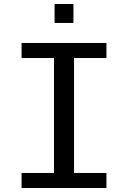

<svg xmlns="http://www.w3.org/2000/svg" viewBox="-20 -940 640 960"><path d="M347.2 -825.2H252.9V-919.9H347.2ZM350.1 -75.2H512.2V0H87.9V-75.2H250V-649.9H87.9V-725.1H512.2V-649.9H350.1Z"/></svg>

Font: Aurulent Sans Mono
Style: Regular
Weight: 400
Monospace: yes
Version: Version 2007.05.04